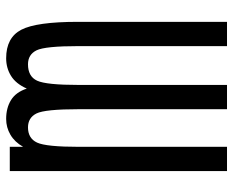

<svg xmlns="http://www.w3.org/2000/svg" viewBox="-86 -652 751 618"><g transform="rotate(90 289.0 -343.5)"><path d="M265.6 -54.7Q250 -19.5 224.6 -3.9Q199.2 11.7 168 11.7Q101.6 11.7 76.2 -37.1Q50.8 -85.9 50.8 -218.8V-699.2H128.9V-222.7Q128.9 -113.3 142.6 -85.9Q156.2 -58.6 187.5 -58.6Q226.6 -58.6 240.2 -87.9Q253.9 -117.2 253.9 -222.7V-699.2H332V-222.7Q332 -113.3 345.7 -85.9Q359.4 -58.6 390.6 -58.6Q425.8 -58.6 439.5 -87.9Q453.1 -117.2 453.1 -222.7V-699.2H531.2V0H453.1V-43Q437.5 -15.6 414.1 -2Q390.6 11.7 363.3 11.7Q328.1 11.7 302.7 -3.9Q277.3 -19.5 265.6 -54.7Z"/></g></svg>

Font: 和音 by 宁静之雨，公众号njzyshare
Style: Regular
Weight: 400
Designer: Steve Matteson
Foundry: Ascender Corporation
Version: Version 6.00;June 8, 2018;FontCreator 11.0.0.2388 32-bit